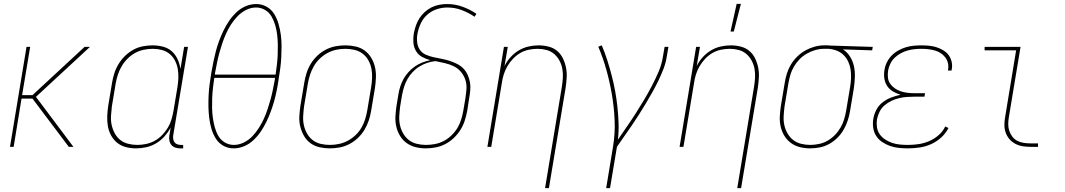

<svg xmlns="http://www.w3.org/2000/svg" viewBox="-20 -764 5540 999"><path d="M32 0 118 -520H137L95 -269H149L420 -520H448L167 -260L362 0H338L149 -251H92L51 0Z M688 8Q661 8 635.5 1.5Q610 -5 590.5 -20.5Q571 -36 558.5 -58.5Q546 -81 541.5 -106.5Q537 -132 538 -159Q539 -186 543 -213L563 -333Q567 -358 575 -383Q583 -408 597 -431Q611 -454 630.5 -473Q650 -492 673.5 -505Q697 -518 723 -523Q749 -528 774 -528Q802 -528 828.5 -521Q855 -514 874 -497Q893 -480 904 -456Q915 -432 919 -405L938 -520H958L881 -58Q880 -49 881.5 -39.5Q883 -30 888.5 -23Q894 -16 903 -13Q912 -10 921 -10H933V8H918Q905 8 892.5 4Q880 0 872 -9.5Q864 -19 861.5 -32Q859 -45 861 -58L868 -100Q855 -76 836 -54.5Q817 -33 792.5 -18.5Q768 -4 741 2Q714 8 688 8ZM694 -10Q717 -10 740.5 -15Q764 -20 785 -31.5Q806 -43 823.5 -61Q841 -79 853.5 -100Q866 -121 872.5 -143.5Q879 -166 883 -189L903 -309Q907 -333 908 -357.5Q909 -382 905 -405Q901 -428 890.5 -448.5Q880 -469 862.5 -483.5Q845 -498 822 -504Q799 -510 775 -510Q752 -510 728 -505Q704 -500 683 -488.5Q662 -477 644 -459Q626 -441 613.5 -420Q601 -399 593.5 -376Q586 -353 582 -330L562 -210Q559 -186 557.5 -161.5Q556 -137 561 -114Q566 -91 577 -70.5Q588 -50 605.5 -36Q623 -22 646.5 -16Q670 -10 694 -10Z M1196 8Q1166 8 1141.5 -6Q1117 -20 1102.5 -43.5Q1088 -67 1080 -94.5Q1072 -122 1068.5 -151Q1065 -180 1064.5 -209.5Q1064 -239 1065.5 -269Q1067 -299 1071 -328.5Q1075 -358 1080 -388Q1085 -416 1090.5 -443Q1096 -470 1103 -497Q1110 -524 1120 -551Q1130 -578 1142.5 -604Q1155 -630 1171.5 -654.5Q1188 -679 1209.5 -699.5Q1231 -720 1258 -731.5Q1285 -743 1313 -743Q1343 -743 1367.5 -729Q1392 -715 1406.5 -691.5Q1421 -668 1429 -640.5Q1437 -613 1441 -584Q1445 -555 1445 -525.5Q1445 -496 1443.5 -466Q1442 -436 1438 -406.5Q1434 -377 1429 -347Q1425 -319 1419.5 -292Q1414 -265 1406.5 -238Q1399 -211 1389 -184Q1379 -157 1366.5 -131Q1354 -105 1337.5 -80.5Q1321 -56 1299.5 -35.5Q1278 -15 1251 -3.5Q1224 8 1196 8ZM1098 -376H1414Q1418 -403 1421 -429Q1424 -455 1425 -481Q1426 -507 1425.5 -533Q1425 -559 1422 -584Q1419 -609 1412 -633Q1405 -657 1393 -678Q1381 -699 1359.5 -712Q1338 -725 1312 -725Q1286 -725 1261 -712.5Q1236 -700 1216.5 -680Q1197 -660 1182 -636.5Q1167 -613 1156 -588.5Q1145 -564 1136.5 -538.5Q1128 -513 1121 -487.5Q1114 -462 1109 -436.5Q1104 -411 1099 -385ZM1197 -10Q1223 -10 1248.5 -22.5Q1274 -35 1293 -55Q1312 -75 1327 -98.5Q1342 -122 1353 -146.5Q1364 -171 1372.5 -196.5Q1381 -222 1388 -247.5Q1395 -273 1400 -298.5Q1405 -324 1410 -350L1411 -359H1095Q1091 -332 1088 -306Q1085 -280 1084 -254Q1083 -228 1083.5 -202Q1084 -176 1087.5 -151Q1091 -126 1097.5 -102Q1104 -78 1116 -57Q1128 -36 1149.5 -23Q1171 -10 1197 -10Z M1696 8Q1669 8 1642.5 2Q1616 -4 1595.5 -19Q1575 -34 1562 -56.5Q1549 -79 1542.5 -105Q1536 -131 1537.5 -158.5Q1539 -186 1543 -213L1563 -333Q1567 -358 1575 -383.5Q1583 -409 1597 -432Q1611 -455 1631 -474Q1651 -493 1675 -505.5Q1699 -518 1725 -523Q1751 -528 1777 -528Q1804 -528 1830.5 -522Q1857 -516 1877.5 -501Q1898 -486 1911.5 -463.5Q1925 -441 1931 -415Q1937 -389 1936 -361.5Q1935 -334 1931 -307L1911 -187Q1907 -162 1898.5 -136.5Q1890 -111 1876 -88Q1862 -65 1842 -46Q1822 -27 1798 -14.5Q1774 -2 1748 3Q1722 8 1696 8ZM1697 -10Q1720 -10 1743.5 -15Q1767 -20 1789 -31.5Q1811 -43 1829.5 -60.5Q1848 -78 1860.5 -99.5Q1873 -121 1880 -144Q1887 -167 1891 -190L1911 -310Q1915 -334 1916 -359Q1917 -384 1912.5 -407Q1908 -430 1896.5 -450.5Q1885 -471 1866.5 -485Q1848 -499 1824.5 -504.5Q1801 -510 1776 -510Q1753 -510 1729.5 -505Q1706 -500 1684.5 -488.5Q1663 -477 1644.5 -459.5Q1626 -442 1613.5 -420.5Q1601 -399 1593.5 -376Q1586 -353 1582 -330L1562 -210Q1559 -186 1557.5 -161Q1556 -136 1561 -113Q1566 -90 1577.5 -69.5Q1589 -49 1607 -35Q1625 -21 1648.5 -15.5Q1672 -10 1697 -10Z M2195 8Q2168 8 2142 1.5Q2116 -5 2095.5 -20Q2075 -35 2061.5 -57Q2048 -79 2042 -105Q2036 -131 2037.5 -158.5Q2039 -186 2043 -213L2053 -273Q2056 -293 2062.5 -313.5Q2069 -334 2079.5 -353Q2090 -372 2105.5 -389Q2121 -406 2139 -418.5Q2157 -431 2178 -439Q2199 -447 2219 -451Q2196 -457 2176 -468Q2156 -479 2144.5 -498.5Q2133 -518 2131 -541.5Q2129 -565 2133 -590Q2137 -610 2143.5 -629.5Q2150 -649 2161.5 -667.5Q2173 -686 2189.5 -701Q2206 -716 2225 -725.5Q2244 -735 2265 -739Q2286 -743 2306 -743Q2349 -743 2388 -728.5Q2427 -714 2459 -692L2449 -677Q2418 -698 2382.5 -711.5Q2347 -725 2307 -725Q2280 -725 2252.5 -716Q2225 -707 2203 -687.5Q2181 -668 2169 -641.5Q2157 -615 2152 -588Q2148 -566 2150.5 -544Q2153 -522 2164.5 -505Q2176 -488 2195.5 -479.5Q2215 -471 2235.5 -466.5Q2256 -462 2277.5 -458Q2299 -454 2319 -447.5Q2339 -441 2358 -431.5Q2377 -422 2391 -407.5Q2405 -393 2413.5 -374Q2422 -355 2425.5 -334Q2429 -313 2426.5 -290.5Q2424 -268 2420 -246L2411 -187Q2406 -161 2398 -136Q2390 -111 2375.5 -88Q2361 -65 2341 -46Q2321 -27 2297 -14.5Q2273 -2 2247 3Q2221 8 2195 8ZM2196 -10Q2219 -10 2243 -14.5Q2267 -19 2289 -30.5Q2311 -42 2329.5 -60Q2348 -78 2360.5 -99Q2373 -120 2380 -143.5Q2387 -167 2391 -190L2401 -249Q2405 -275 2407 -300.5Q2409 -326 2401 -349.5Q2393 -373 2377.5 -391Q2362 -409 2340.5 -419.5Q2319 -430 2294.5 -435.5Q2270 -441 2246 -446Q2224 -444 2203 -437Q2182 -430 2162.5 -418Q2143 -406 2127 -389Q2111 -372 2100 -352.5Q2089 -333 2082.5 -312Q2076 -291 2072 -270L2062 -210Q2059 -186 2057.5 -161.5Q2056 -137 2061 -113.5Q2066 -90 2077.5 -70Q2089 -50 2106.5 -36Q2124 -22 2147.5 -16Q2171 -10 2196 -10Z M2816 215 2903 -310Q2907 -334 2908.5 -358Q2910 -382 2906 -405Q2902 -428 2891 -448.5Q2880 -469 2863 -483.5Q2846 -498 2823.5 -504Q2801 -510 2776 -510Q2754 -510 2730.5 -505Q2707 -500 2686.5 -488Q2666 -476 2649 -458Q2632 -440 2620 -419.5Q2608 -399 2601 -376.5Q2594 -354 2591 -331L2536 0H2516L2602 -520H2622L2605 -420Q2617 -445 2636 -466Q2655 -487 2679 -501.5Q2703 -516 2730 -522Q2757 -528 2782 -528Q2809 -528 2834.5 -521.5Q2860 -515 2879 -499Q2898 -483 2909 -460Q2920 -437 2925 -412Q2930 -387 2928.5 -360.5Q2927 -334 2923 -307L2836 215Z M3134 215 3170 -3Q3181 -71 3178 -138.5Q3175 -206 3164 -271Q3153 -336 3135.5 -399Q3118 -462 3093 -521L3111 -528Q3127 -491 3139.5 -451.5Q3152 -412 3162.5 -372Q3173 -332 3180.5 -291Q3188 -250 3192.5 -208Q3197 -166 3198.5 -123Q3200 -80 3195 -37Q3218 -71 3242 -105.5Q3266 -140 3288 -174.5Q3310 -209 3331.5 -245Q3353 -281 3372 -317.5Q3391 -354 3407 -391.5Q3423 -429 3429 -468L3438 -520H3458L3449 -468Q3444 -436 3432 -405Q3420 -374 3405.5 -344Q3391 -314 3374.5 -284.5Q3358 -255 3340.5 -226Q3323 -197 3305 -168.5Q3287 -140 3267.5 -111.5Q3248 -83 3228.5 -55.5Q3209 -28 3190 0L3154 215Z M3781 -600 3813 -744H3835L3798 -600ZM3816 215 3903 -310Q3907 -334 3908.5 -358Q3910 -382 3906 -405Q3902 -428 3891 -448.5Q3880 -469 3863 -483.5Q3846 -498 3823.5 -504Q3801 -510 3776 -510Q3754 -510 3730.5 -505Q3707 -500 3686.5 -488Q3666 -476 3649 -458Q3632 -440 3620 -419.5Q3608 -399 3601 -376.5Q3594 -354 3591 -331L3536 0H3516L3602 -520H3622L3605 -420Q3617 -445 3636 -466Q3655 -487 3679 -501.5Q3703 -516 3730 -522Q3757 -528 3782 -528Q3809 -528 3834.5 -521.5Q3860 -515 3879 -499Q3898 -483 3909 -460Q3920 -437 3925 -412Q3930 -387 3928.5 -360.5Q3927 -334 3923 -307L3836 215Z M4195 8Q4168 8 4142 1.5Q4116 -5 4095.5 -20Q4075 -35 4061.5 -57Q4048 -79 4042 -105Q4036 -131 4037.5 -158.5Q4039 -186 4043 -213L4063 -333Q4067 -358 4074.5 -382Q4082 -406 4095.5 -428.5Q4109 -451 4128.5 -470Q4148 -489 4170.5 -501.5Q4193 -514 4218 -521Q4243 -528 4267 -528H4281Q4285 -528 4289 -528Q4293 -528 4297 -527L4521 -520L4518 -502L4366 -507Q4388 -493 4402.5 -470Q4417 -447 4423 -420Q4429 -393 4428 -364.5Q4427 -336 4423 -307L4403 -187Q4399 -162 4391 -137.5Q4383 -113 4370 -90Q4357 -67 4337.5 -47.5Q4318 -28 4294.5 -15Q4271 -2 4245.5 3Q4220 8 4195 8ZM4196 -10Q4218 -10 4241.5 -15Q4265 -20 4286 -32Q4307 -44 4324.5 -62Q4342 -80 4354 -101Q4366 -122 4372.5 -144.5Q4379 -167 4383 -190L4403 -310Q4407 -333 4408 -356Q4409 -379 4406 -400.5Q4403 -422 4394 -442Q4385 -462 4370 -477Q4355 -492 4335 -500Q4315 -508 4292 -510H4266Q4244 -510 4221.5 -503.5Q4199 -497 4178 -485Q4157 -473 4140 -455.5Q4123 -438 4111 -417.5Q4099 -397 4092.5 -375Q4086 -353 4082 -330L4062 -210Q4059 -186 4057.5 -161Q4056 -136 4061 -113Q4066 -90 4077.5 -70Q4089 -50 4106.5 -36Q4124 -22 4147.5 -16Q4171 -10 4196 -10Z M4704 8Q4680 8 4656.5 5.5Q4633 3 4611.5 -4.5Q4590 -12 4571 -24.5Q4552 -37 4539.5 -56Q4527 -75 4523.5 -98.5Q4520 -122 4524 -146Q4528 -170 4540 -193Q4552 -216 4573 -232Q4594 -248 4618 -257Q4642 -266 4666 -271Q4645 -277 4626.5 -288Q4608 -299 4596.5 -316Q4585 -333 4581.5 -355Q4578 -377 4582 -400Q4585 -420 4594.5 -439.5Q4604 -459 4619 -474.5Q4634 -490 4653.5 -501Q4673 -512 4693 -518Q4713 -524 4733.5 -526Q4754 -528 4775 -528Q4795 -528 4815 -526Q4835 -524 4853.5 -518Q4872 -512 4888.5 -502Q4905 -492 4916 -477Q4927 -462 4931.5 -442.5Q4936 -423 4932 -403L4931 -397H4912L4913 -402Q4916 -420 4912 -436.5Q4908 -453 4898 -466Q4888 -479 4874 -488Q4860 -497 4843.5 -501.5Q4827 -506 4809.5 -508Q4792 -510 4774 -510Q4756 -510 4737.5 -508Q4719 -506 4701.5 -501Q4684 -496 4666.5 -486.5Q4649 -477 4635 -463.5Q4621 -450 4612.5 -432.5Q4604 -415 4601 -397Q4598 -378 4600 -360Q4602 -342 4612 -328Q4622 -314 4636.5 -304Q4651 -294 4668 -288.5Q4685 -283 4703 -281Q4721 -279 4740 -279H4793L4790 -261H4737Q4717 -261 4697 -259.5Q4677 -258 4657 -253Q4637 -248 4618 -239Q4599 -230 4582.5 -216Q4566 -202 4556.5 -182.5Q4547 -163 4543 -143Q4540 -122 4543 -101.5Q4546 -81 4557.5 -65Q4569 -49 4586 -38Q4603 -27 4622 -20.5Q4641 -14 4662 -12Q4683 -10 4704 -10Q4731 -10 4759 -14Q4787 -18 4814 -29.5Q4841 -41 4863.5 -60.5Q4886 -80 4898 -106L4915 -98Q4901 -70 4876.5 -48Q4852 -26 4823.5 -13.5Q4795 -1 4764.5 3.5Q4734 8 4704 8Z M5340 0Q5319 0 5299 -3.5Q5279 -7 5261.5 -16.5Q5244 -26 5231.5 -41Q5219 -56 5212.5 -74.5Q5206 -93 5206 -114Q5206 -135 5210 -156L5267 -502H5103V-520H5290L5229 -153Q5226 -135 5226 -117Q5226 -99 5231.5 -83Q5237 -67 5247 -53.5Q5257 -40 5272 -32Q5287 -24 5304.5 -21Q5322 -18 5340 -18H5381V0Z"/></svg>

Font: Iosevka SS18 Thin
Style: Italic
Weight: 100
Italic angle: -9°
Monospace: yes
Designer: Belleve Invis
Foundry: Belleve Invis
Version: Version 25.1.1; ttfautohint (v1.8.4)